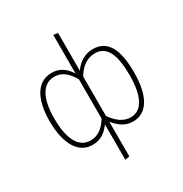

<svg xmlns="http://www.w3.org/2000/svg" viewBox="-225 -967 1287 1351"><g transform="rotate(-30 418.5 -291.0)"><path d="M591 -573C530 -573 477 -543 437 -487V-793L401 -798V-485C364 -542 320 -573 257 -573C137 -573 75 -462 75 -285C75 -107 137 11 255 11C318 11 362 -17 401 -71V216L437 210V-72C478 -21 522 11 585 11C705 11 762 -107 762 -285C762 -460 718 -573 591 -573ZM258 -23C163 -23 113 -118 113 -285C113 -453 167 -540 259 -540C319 -540 361 -505 401 -438V-118C362 -56 318 -23 258 -23ZM585 -23C527 -23 482 -56 437 -118V-440C476 -504 526 -540 589 -540C684 -540 725 -453 725 -285C725 -118 678 -23 585 -23Z"/></g></svg>

Font: Glow Sans SC Normal ExtraLight
Style: Regular
Weight: 200
Designer: Ryoko NISHIZUKA (kana, bopomofo & ideographs); Paul D. Hunt (Latin, Greek & Cyrillic); Sandoll Communications, Soo-young
Version: Version 0.93